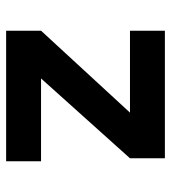

<svg xmlns="http://www.w3.org/2000/svg" viewBox="14 -572 558 626"><g transform="rotate(90 293.0 -259.0)"><path d="M80.1 0V-113.8L347.2 -403.8H80.1V-517.6H496.1V-403.8L235.8 -113.8H505.9V0Z"/></g></svg>

Font: Cascadia Mono PL
Style: Bold
Weight: 700
Monospace: yes
Designer: Aaron Bell
Foundry: Saja Typeworks
Version: Version 2404.023; ttfautohint (v1.8.4)